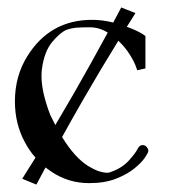

<svg xmlns="http://www.w3.org/2000/svg" viewBox="-20 -478 453 515"><path d="M128.4 -142.6Q153.3 -184.6 178.7 -228.5Q224.6 -308.6 269 -390.6Q246.1 -404.8 220.7 -404.8Q199.7 -404.8 186 -403.8Q172.4 -402.8 158.2 -397.9Q141.1 -390.6 119.9 -365.2Q98.6 -339.8 92.3 -292Q91.3 -283.2 91.3 -273.9Q91.3 -231 114.7 -169.9Q121.6 -155.8 128.4 -142.6ZM146.5 -110.4Q180.7 -54.7 217.3 -32.2Q246.1 -14.6 268.6 -14.6Q271 -14.6 272.5 -15.1Q306.2 -25.9 325.2 -46.9Q344.2 -67.9 349.6 -79.6Q354.5 -88.9 362.8 -88.9Q369.1 -88.9 373.5 -83.7Q377.9 -78.6 377.9 -72.8Q377.9 -68.8 368.7 -55.2Q359.4 -41.5 340.1 -25.9Q320.8 -10.3 290.8 1.5Q260.7 13.2 219.2 13.2Q164.1 13.2 119.1 -16.6Q110.4 -22.5 102.1 -28.8L77.6 17.1L39.6 1.5Q57.1 -26.4 75.2 -55.2Q59.1 -73.2 46.9 -96.2Q20 -145.5 20 -206.1Q20 -273.9 53.2 -327.1Q113.8 -424.8 227.1 -424.8Q254.9 -424.8 283.7 -417.5Q294.4 -437.5 305.2 -458L343.3 -442.9Q332 -424.8 320.3 -406.2Q332 -401.9 341.8 -397.5Q364.3 -387.2 370.1 -380.9V-294.4L348.1 -289.6Q340.8 -314 322.3 -340.3Q311 -356 297.4 -368.7Q252 -295.4 204.6 -213.4Q174.8 -161.6 146.5 -110.4Z"/></svg>

Font: Quaaykop
Style: Regular
Weight: 400
Designer: Tup Wanders
Foundry: Free font, DO NOT SELL
Version: Version 1.00;July 31, 2023;FontCreator 11.5.0.2430 64-bit